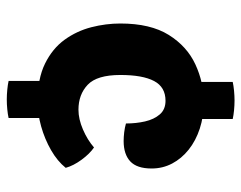

<svg xmlns="http://www.w3.org/2000/svg" viewBox="-94 -606 728 580"><g transform="rotate(90 270.0 -316.0)"><path d="M280.5 27.5Q266.5 27.5 251 26Q235.5 24.5 224.5 22V-141H336.5V22Q325.5 24.5 310.2 26Q295 27.5 280.5 27.5ZM227.5 -487.5V-655Q238.5 -657.5 254 -659Q269.5 -660.5 283.5 -660.5Q298 -660.5 313.2 -659Q328.5 -657.5 339.5 -655V-487.5ZM287 -65.5Q218 -65.5 172.2 -88Q126.5 -110.5 100 -147.2Q73.5 -184 62.2 -228Q51 -272 51 -315.5Q51 -406.5 85.5 -461.8Q120 -517 174.5 -542.2Q229 -567.5 288.5 -567.5Q332 -567.5 368.5 -555.5Q405 -543.5 432 -522Q459 -500.5 474 -472Q489 -443.5 489 -410Q489 -365.5 467.5 -345.5Q446 -325.5 406 -325.5Q394 -325.5 379.5 -327.2Q365 -329 353 -332.5Q353 -363 346.8 -390.2Q340.5 -417.5 325.5 -434.8Q310.5 -452 284.5 -452Q243 -452 224.8 -417.5Q206.5 -383 206.5 -315.5Q206.5 -245 236 -217Q265.5 -189 311.5 -189Q339.5 -189 371 -202.5Q402.5 -216 425.5 -236Q444.5 -223 462.5 -198.5Q480.5 -174 487 -150.5Q467 -125.5 433.5 -106.2Q400 -87 361.5 -76.2Q323 -65.5 287 -65.5Z"/></g></svg>

Font: Signika Light
Style: Bold
Weight: 700
Version: Version 2.003;gftools[0.9.32]